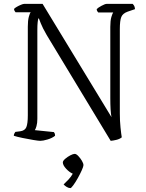

<svg xmlns="http://www.w3.org/2000/svg" viewBox="-20 -724 753 987"><path d="M187 0Q178 0 151 -4.5Q124 -9 95 -15Q66 -21 51 -26Q51 -33 54 -38Q57 -43 59 -46L83 -49Q108 -52 115.5 -70.5Q123 -89 123 -131V-587Q123 -618 128 -637Q133 -656 138 -661H60Q59 -663 56 -666.5Q53 -670 52 -678Q56 -683 66.5 -689Q77 -695 88 -699.5Q99 -704 104 -704H199L553 -122Q547 -152 547 -222V-586Q547 -618 552.5 -636.5Q558 -655 562 -660H485Q482 -664 480 -666.5Q478 -669 477 -677Q483 -684 501.5 -694Q520 -704 528 -704H662Q667 -699 670 -693.5Q673 -688 674 -677L636 -664Q611 -655 603.5 -636.5Q596 -618 596 -574V-142Q596 -102 599.5 -68.5Q603 -35 606 -18Q595 -9 578 -5Q561 -1 549 0L220 -544Q198 -582 189.5 -604.5Q181 -627 180 -629H177Q175 -622 173.5 -608Q172 -594 172 -570V-113Q172 -91 167.5 -75.5Q163 -60 159 -55L257 -45Q259 -43 261 -38.5Q263 -34 263 -26Q248 -14 224.5 -7Q201 0 187 0ZM342 243Q333 243 323 237Q313 231 307 224Q319 213 332.5 198.5Q346 184 354 169Q336 161 319.5 143Q303 125 303 111Q303 103 315 92.5Q327 82 341.5 74.5Q356 67 364 67Q372 67 382.5 78Q393 89 401 102.5Q409 116 409 125Q409 132 400.5 151Q392 170 380 191.5Q368 213 357 228Q346 243 342 243Z"/></svg>

Font: Texturina Thin
Style: Regular
Weight: 100
Designer: Guillermo Torres Carreño
Foundry: Omnibus-Type
Version: Version 1.002; ttfautohint (v1.8.3)